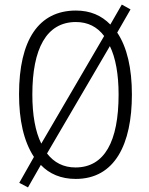

<svg xmlns="http://www.w3.org/2000/svg" viewBox="-20 -770 651 837"><path d="M555 -358C555 -472 534 -564 491 -628L549 -729L511 -750L461 -663C422 -703 373 -724 311 -724C148 -724 63 -595 63 -359C63 -248 83 -154 128 -86L64 27L102 47L158 -51C195 -12 246 10 310 10C481 10 555 -142 555 -358ZM121 -358C121 -557 182 -674 311 -674C363 -674 404 -653 434 -613L160 -144C134 -196 121 -269 121 -358ZM497 -358C497 -154 436 -40 309 -40C257 -40 216 -61 185 -101L459 -569C484 -518 497 -446 497 -358Z"/></svg>

Font: Noto Sans Malayalam Condensed Light
Style: Regular
Weight: 300
Width: 3
Designer: Jelle Bosma - Monotype Design Team
Foundry: Monotype Imaging Inc.
Version: Version 2.104